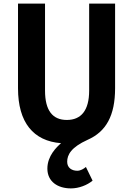

<svg xmlns="http://www.w3.org/2000/svg" viewBox="-20 -782 740 1066"><path d="M243 154C243 226 300 264 374 264C418 264 464 246 494 221L457 145C445 155 428 166 409 166C380 166 353 151 353 116C353 78 374 36 467 -6C569 -51 619 -140 619 -292V-762H475V-279C475 -167 429 -116 351 -116C273 -116 230 -167 230 -279V-762H80V-292C80 -102 165 1 319 13C295 34 243 83 243 154Z"/></svg>

Font: Kawkab Mono
Style: Bold
Weight: 700
Monospace: yes
Designer: Abdullah Arif
Foundry: Abdullah Arif
Version: Version 1.000;PS 000.500;hotconv 1.0.88;makeotf.lib2.5.64775